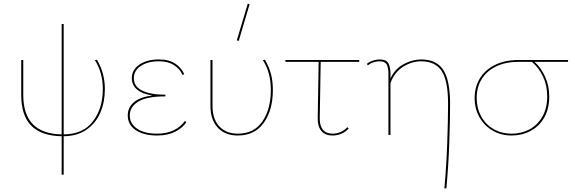

<svg xmlns="http://www.w3.org/2000/svg" viewBox="-20 -731 3116 1040"><path d="M325 7V215H314V7Q204 5 149.5 -50Q95 -105 95 -217V-406H106V-217Q106 -111 158 -58Q210 -5 314 -3V-601H325V-3Q431 -4 484 -74.5Q537 -145 537 -249Q537 -337 494 -405L505 -407Q548 -336 548 -248Q548 -179 524 -122Q500 -65 450 -29.5Q400 6 325 7Z M990 -70Q969 -38 929 -17.5Q889 3 831 3Q759 3 715.5 -26Q672 -55 672 -106Q672 -148 704.5 -176.5Q737 -205 805 -214Q751 -222 722.5 -246Q694 -270 694 -307Q694 -353 735 -381Q776 -409 841 -409Q895 -409 929 -386.5Q963 -364 978 -329L969 -325Q954 -358 922 -378.5Q890 -399 841 -399Q781 -399 743 -374Q705 -349 705 -307Q705 -263 749.5 -240.5Q794 -218 876 -218V-209Q776 -209 729.5 -181Q683 -153 683 -106Q683 -61 722.5 -34Q762 -7 830 -7Q883 -7 921 -25.5Q959 -44 981 -75Z M1120 -157V-406H1131V-157Q1131 -87 1167.5 -47Q1204 -7 1269 -7Q1356 -7 1401.5 -73.5Q1447 -140 1447 -243Q1447 -292 1436.5 -331Q1426 -370 1404 -405L1415 -407Q1437 -370 1447.5 -331Q1458 -292 1458 -243Q1458 -135 1409 -66Q1360 3 1268 3Q1199 3 1159.5 -39.5Q1120 -82 1120 -157ZM1263 -513 1322 -711 1332 -708 1273 -509Z M1712 -92Q1711 -51 1728.5 -29Q1746 -7 1782 -7Q1804 -7 1825 -16Q1846 -25 1861 -42L1869 -35Q1853 -17 1830 -7Q1807 3 1781 3Q1742 3 1721 -21.5Q1700 -46 1701 -92L1706 -396H1526V-406H1926V-396H1717Z M2418 -168Q2418 -79 2413.5 45Q2409 169 2398 289H2387Q2398 169 2402.5 45Q2407 -79 2407 -170Q2407 -292 2373 -345.5Q2339 -399 2260 -399Q2211 -399 2163.5 -369.5Q2116 -340 2095 -280V0H2084V-334Q2084 -360 2075.5 -379.5Q2067 -399 2035 -399Q2020 -399 2003 -393.5Q1986 -388 1973 -377L1967 -385Q1980 -396 1999 -402.5Q2018 -409 2036 -409Q2074 -409 2084.5 -386.5Q2095 -364 2095 -334V-306Q2119 -358 2166.5 -383.5Q2214 -409 2261 -409Q2344 -409 2381 -352.5Q2418 -296 2418 -168Z M3057 -396H2875Q2910 -365 2932.5 -316Q2955 -267 2955 -207Q2955 -141 2927.5 -93.5Q2900 -46 2853.5 -21.5Q2807 3 2752 3Q2694 3 2648.5 -23.5Q2603 -50 2577 -96Q2551 -142 2551 -200Q2551 -261 2580 -307.5Q2609 -354 2662.5 -380Q2716 -406 2788 -406H3057ZM2861 -396H2788Q2719 -396 2668 -371.5Q2617 -347 2589.5 -303Q2562 -259 2562 -201Q2562 -146 2586 -101.5Q2610 -57 2653.5 -32Q2697 -7 2752 -7Q2804 -7 2847.5 -30Q2891 -53 2917.5 -98.5Q2944 -144 2944 -209Q2944 -268 2921.5 -316Q2899 -364 2861 -396Z"/></svg>

Font: Ysabeau Hairline
Style: Regular
Weight: 100
Designer: Christian Thalmann (Catharsis Fonts)
Version: Version 0.003